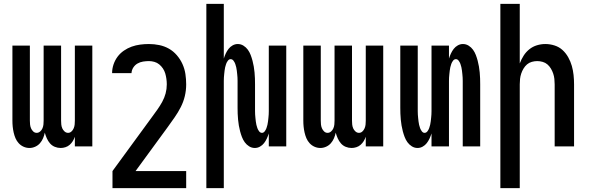

<svg xmlns="http://www.w3.org/2000/svg" viewBox="-20 -755 3040 990"><path d="M132 8Q116 8 101.5 1.5Q87 -5 76.5 -16.5Q66 -28 60 -42Q54 -56 50.5 -71.5Q47 -87 45.5 -102Q44 -117 44 -133V-520H134V-133Q134 -123 135 -113Q136 -103 140 -93.5Q144 -84 151.5 -77Q159 -70 169 -70Q179 -70 187 -77Q195 -84 199 -93.5Q203 -103 204 -113Q205 -123 205 -133V-520H295V-133Q295 -123 296 -113Q297 -103 301 -93.5Q305 -84 313 -77Q321 -70 331 -70Q341 -70 348.5 -77Q356 -84 360 -93.5Q364 -103 365 -113Q366 -123 366 -133V-520H456V0H366V-50Q362 -38 355.5 -27.5Q349 -17 339.5 -8.5Q330 0 317.5 4Q305 8 293 8Q277 8 262.5 2Q248 -4 238 -15.5Q228 -27 221.5 -41.5Q215 -56 211 -71Q208 -56 202 -42Q196 -28 186 -16.5Q176 -5 161.5 1.5Q147 8 132 8Z M940 215H560V127L764 -152Q778 -171 791.5 -190Q805 -209 816.5 -230Q828 -251 834 -273.5Q840 -296 840 -320Q840 -334 838 -348.5Q836 -363 832 -376.5Q828 -390 820 -402Q812 -414 801 -423Q790 -432 776 -436Q762 -440 748 -440Q733 -440 717.5 -437.5Q702 -435 689 -427.5Q676 -420 667.5 -407Q659 -394 658 -378H558Q558 -401 565.5 -423Q573 -445 586.5 -463Q600 -481 619 -494Q638 -507 659 -514.5Q680 -522 702.5 -525Q725 -528 748 -528Q775 -528 801.5 -522.5Q828 -517 851 -504Q874 -491 892 -470Q910 -449 921 -424.5Q932 -400 936 -373.5Q940 -347 940 -320Q940 -289 933 -259.5Q926 -230 912 -202.5Q898 -175 880.5 -150Q863 -125 845 -100L679 127H940Z M1044 215V-735H1134V-453Q1138 -466 1144 -479Q1150 -492 1158.5 -503Q1167 -514 1179.5 -521Q1192 -528 1206 -528Q1222 -528 1235.5 -519.5Q1249 -511 1258 -498.5Q1267 -486 1272.5 -471.5Q1278 -457 1282 -442Q1286 -427 1288.5 -412Q1291 -397 1292.5 -381.5Q1294 -366 1294.5 -350.5Q1295 -335 1295 -320V-200Q1295 -191 1295 -182Q1295 -173 1295.5 -164.5Q1296 -156 1297 -147Q1298 -138 1299 -129Q1300 -120 1302 -111.5Q1304 -103 1307 -94.5Q1310 -86 1316 -78Q1322 -70 1331 -70Q1339 -70 1345 -78Q1351 -86 1354 -94.5Q1357 -103 1359 -111.5Q1361 -120 1362 -129Q1363 -138 1364 -147Q1365 -156 1365.5 -164.5Q1366 -173 1366 -182Q1366 -191 1366 -200V-520H1456V0H1366V-67Q1362 -54 1356 -41Q1350 -28 1341.5 -17Q1333 -6 1320.5 1Q1308 8 1294 8Q1278 8 1264.5 -0.5Q1251 -9 1242 -21.5Q1233 -34 1227.5 -48.5Q1222 -63 1218 -78Q1214 -93 1211.5 -108Q1209 -123 1207.5 -138.5Q1206 -154 1205.5 -169.5Q1205 -185 1205 -200V-320Q1205 -329 1205 -338Q1205 -347 1204.5 -355.5Q1204 -364 1203 -373Q1202 -382 1201 -391Q1200 -400 1198 -408.5Q1196 -417 1193 -425.5Q1190 -434 1184 -442Q1178 -450 1169 -450Q1161 -450 1155 -442Q1149 -434 1146 -425.5Q1143 -417 1141 -408.5Q1139 -400 1138 -391Q1137 -382 1136 -373Q1135 -364 1134.5 -355.5Q1134 -347 1134 -338Q1134 -329 1134 -320V215Z M1632 8Q1616 8 1601.5 1.5Q1587 -5 1576.5 -16.5Q1566 -28 1560 -42Q1554 -56 1550.5 -71.5Q1547 -87 1545.5 -102Q1544 -117 1544 -133V-520H1634V-133Q1634 -123 1635 -113Q1636 -103 1640 -93.5Q1644 -84 1651.5 -77Q1659 -70 1669 -70Q1679 -70 1687 -77Q1695 -84 1699 -93.5Q1703 -103 1704 -113Q1705 -123 1705 -133V-520H1795V-133Q1795 -123 1796 -113Q1797 -103 1801 -93.5Q1805 -84 1813 -77Q1821 -70 1831 -70Q1841 -70 1848.5 -77Q1856 -84 1860 -93.5Q1864 -103 1865 -113Q1866 -123 1866 -133V-520H1956V0H1866V-50Q1862 -38 1855.5 -27.5Q1849 -17 1839.5 -8.5Q1830 0 1817.5 4Q1805 8 1793 8Q1777 8 1762.5 2Q1748 -4 1738 -15.5Q1728 -27 1721.5 -41.5Q1715 -56 1711 -71Q1708 -56 1702 -42Q1696 -28 1686 -16.5Q1676 -5 1661.5 1.5Q1647 8 1632 8Z M2133 8Q2117 8 2103.5 -0.5Q2090 -9 2081 -21.5Q2072 -34 2066.5 -48.5Q2061 -63 2057 -78Q2053 -93 2050.5 -108Q2048 -123 2046.5 -138.5Q2045 -154 2044.5 -169.5Q2044 -185 2044 -200V-520H2134V-200Q2134 -191 2134 -182Q2134 -173 2134.5 -164.5Q2135 -156 2136 -147Q2137 -138 2138 -129Q2139 -120 2141 -111.5Q2143 -103 2146 -94.5Q2149 -86 2155 -78Q2161 -70 2169 -70Q2178 -70 2184 -78Q2190 -86 2193 -94.5Q2196 -103 2198 -111.5Q2200 -120 2201 -129Q2202 -138 2203 -147Q2204 -156 2204.5 -164.5Q2205 -173 2205 -182Q2205 -191 2205 -200V-520H2295V-453Q2299 -466 2305 -479Q2311 -492 2319.5 -503Q2328 -514 2340.5 -521Q2353 -528 2367 -528Q2383 -528 2396.5 -519.5Q2410 -511 2419 -498.5Q2428 -486 2433.5 -471.5Q2439 -457 2443 -442Q2447 -427 2449.5 -412Q2452 -397 2453.5 -381.5Q2455 -366 2455.5 -350.5Q2456 -335 2456 -320V0H2366V-320Q2366 -329 2366 -338Q2366 -347 2365.5 -355.5Q2365 -364 2364 -373Q2363 -382 2362 -391Q2361 -400 2359 -408.5Q2357 -417 2354 -425.5Q2351 -434 2345 -442Q2339 -450 2331 -450Q2322 -450 2316 -442Q2310 -434 2307 -425.5Q2304 -417 2302 -408.5Q2300 -400 2299 -391Q2298 -382 2297 -373Q2296 -364 2295.5 -355.5Q2295 -347 2295 -338Q2295 -329 2295 -320V0H2205V-67Q2201 -54 2195 -41Q2189 -28 2180.5 -17Q2172 -6 2159.5 1Q2147 8 2133 8Z M2560 215V-735H2660V-428Q2668 -449 2680 -468Q2692 -487 2709.5 -501Q2727 -515 2748.5 -521.5Q2770 -528 2792 -528Q2816 -528 2839.5 -520.5Q2863 -513 2880.5 -497Q2898 -481 2910 -459.5Q2922 -438 2928.5 -415Q2935 -392 2937.5 -368Q2940 -344 2940 -320V0H2840V-320Q2840 -334 2838.5 -348Q2837 -362 2832.5 -375.5Q2828 -389 2820.5 -401.5Q2813 -414 2802.5 -423Q2792 -432 2778 -436Q2764 -440 2750 -440Q2736 -440 2722 -436Q2708 -432 2697.5 -423Q2687 -414 2679.5 -401.5Q2672 -389 2667.5 -375.5Q2663 -362 2661.5 -348Q2660 -334 2660 -320V215Z"/></svg>

Font: Iosevka Term Curly Semibold
Style: Regular
Weight: 600
Designer: Belleve Invis
Foundry: Belleve Invis
Version: Version 32.3.0